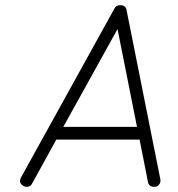

<svg xmlns="http://www.w3.org/2000/svg" viewBox="-20 -720 686 740"><path d="M518 -182H197L104 -13Q98 0 83 0Q77 0 71 -3Q50 -15 61 -36L421 -687Q427 -700 443 -700Q465 -700 468 -680L598 -29Q600 -19 594.5 -10.5Q589 -2 579 0H574Q553 0 550 -20ZM508 -231 433 -608 224 -231Z"/></svg>

Font: Quicksand
Style: Italic
Weight: 400
Italic angle: -12°
Designer: Andrew Paglinawan
Foundry: Andrew Paglinawan
Version: 1.002